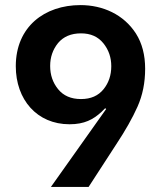

<svg xmlns="http://www.w3.org/2000/svg" viewBox="-20 -734 631 754"><path d="M180 0H328L437 -168C472 -221 500 -270 520 -315C540 -360 550 -409 550 -464C550 -518 538 -564 514 -602C466 -677 384 -714 296 -714C155 -714 42 -629 42 -474C42 -343 125 -246 253 -246C312 -246 346 -265 378 -294L393 -309L397 -306ZM298 -345C259 -345 229 -358 208 -384C187 -410 177 -440 177 -475C177 -509 187 -539 208 -565C229 -590 259 -603 298 -603C336 -603 365 -590 386 -564C407 -538 417 -508 417 -474C417 -439 407 -409 387 -384C366 -358 337 -345 298 -345Z"/></svg>

Font: Be Vietnam
Style: Bold
Weight: 700
Designer: Gabriel Lam
Foundry: TypeRant
Version: Version 4.000